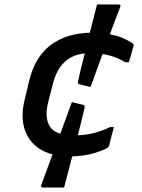

<svg xmlns="http://www.w3.org/2000/svg" viewBox="-20 -770 640 863"><path d="M303 -311 353 -299Q363 -298 360 -285Q354 -258 346 -226.5Q338 -195 330 -162Q403 -164 475 -199H492Q486 -177 480.5 -156Q475 -135 471 -118Q469 -108 460 -104Q442 -93 400.5 -81Q359 -69 305 -67Q302 -58 299.5 -48.5Q297 -39 295 -30Q289 -7 281.5 21.5Q274 50 268 73H173Q169 73 166 70Q163 67 166 60Q178 28 190.5 -6.5Q203 -41 216 -76Q136 -97 101.5 -163Q67 -229 92 -327L111 -406Q137 -514 207 -567Q277 -620 384 -623Q387 -636 390 -647Q396 -670 403 -698.5Q410 -727 416 -750H513Q518 -750 520.5 -747Q523 -744 520 -737Q511 -715 499 -683.5Q487 -652 474 -616Q515 -608 540 -595.5Q565 -583 575 -576Q580 -572 580.5 -569.5Q581 -567 580 -563Q575 -544 570 -527Q565 -510 559 -490H543Q496 -519 441 -527Q426 -486 412 -447.5Q398 -409 387 -379L338 -391Q328 -392 331 -405Q337 -432 344.5 -464.5Q352 -497 361 -530Q248 -519 217 -390L197 -313Q176 -229 213 -190Q228 -176 251 -169Q266 -209 279 -245Q292 -281 303 -311Z"/></svg>

Font: Recursive Sn Lnr St Med
Style: Italic
Weight: 500
Italic angle: -15°
Version: Version 1.079;hotconv 1.0.112;makeotfexe 2.5.65598; ttfautoh